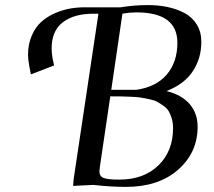

<svg xmlns="http://www.w3.org/2000/svg" viewBox="-20 -731 846 759"><path d="M90.8 -513.2Q90.8 -556.2 105.5 -590.1Q120.1 -624 143.1 -644.5Q166 -665 196.5 -678.5Q227.1 -691.9 255.9 -697Q284.7 -702.1 314 -702.1H456.1Q510.3 -710.9 564.9 -710.9Q606 -710.9 642.1 -703.4Q678.2 -695.8 709 -679.7Q739.7 -663.6 757.8 -634.3Q775.9 -605 775.9 -565.9Q775.9 -500 741.9 -449Q708 -397.9 638.2 -371.1Q699.2 -355.5 730.2 -319.1Q761.2 -282.7 761.2 -230Q761.2 -127.9 684.1 -60.1Q606.9 7.8 478 7.8Q418 7.8 349.1 0L269 3.9L271 -22L369.1 -676.8H349.1Q272.9 -676.8 228.5 -643.1Q184.1 -609.4 184.1 -539.1Q184.1 -522 188 -499L193.8 -472.2L102.1 -437L96.2 -466.8Q90.8 -498 90.8 -513.2ZM373 -54.2Q373 -34.2 389.4 -27.6Q405.8 -21 451.2 -21Q548.8 -21 606.4 -77.4Q664.1 -133.8 664.1 -224.1Q664.1 -244.6 659.2 -261.5Q654.3 -278.3 647.2 -290.8Q640.1 -303.2 626.5 -312.7Q612.8 -322.3 601.3 -328.6Q589.8 -335 569.3 -339.1Q548.8 -343.3 535.2 -345.5Q521.5 -347.7 496.3 -348.6Q471.2 -349.6 457.3 -349.9Q443.4 -350.1 416 -350.1L375 -73.2Q373 -59.6 373 -54.2ZM419.9 -376H519Q597.2 -387.2 639.2 -436.3Q681.2 -485.4 681.2 -562Q681.2 -682.1 519 -682.1Q506.8 -682.1 492.9 -680.9Q479 -679.7 471.7 -678.2L463.9 -676.8Z"/></svg>

Font: Dihjauti S
Style: Bold Italic
Weight: 700
Italic angle: -9°
Designer: T. Christopher White
Version: Version 3.0.0